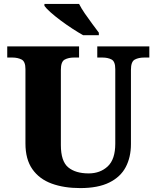

<svg xmlns="http://www.w3.org/2000/svg" viewBox="-20 -951 799 981"><path d="M390 10Q307 10 244 -13Q181 -36 145.5 -86.5Q110 -137 110 -218V-598Q110 -637 90 -647Q70 -657 43 -657H17V-714H384V-657H358Q330 -657 310.5 -646.5Q291 -636 291 -594V-210Q291 -127 328.5 -96Q366 -65 433 -65Q492 -65 530.5 -101Q569 -137 569 -217V-598Q569 -637 550 -647Q531 -657 503 -657H477V-714H743V-657H717Q688 -657 668.5 -646.5Q649 -636 649 -594V-215Q649 -148 622.5 -97.5Q596 -47 538.5 -18.5Q481 10 390 10ZM405 -771Q380 -785 350 -804.5Q320 -824 290.5 -846Q261 -868 238.5 -888Q216 -908 207 -921V-931H384Q395 -909 413.5 -882Q432 -855 451.5 -829Q471 -803 485 -784V-771Z"/></svg>

Font: Noto Serif Georgian ExtraBold
Style: Regular
Weight: 800
Designer: Monotype Design Team, Akaki Razmadze
Foundry: Google LLC
Version: Version 2.003; ttfautohint (v1.8.4.7-5d5b)